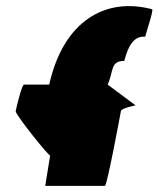

<svg xmlns="http://www.w3.org/2000/svg" viewBox="-20 -744 515 624"><path d="M31 -383C29 -372 142 -232 143 -239L127 -140H321C328 -140 371 -372 373 -383C375 -394 428 -402 420 -402L330 -469C350 -514 338 -546 384 -546C402 -618 429 -626 452 -625C454 -636 481 -714 474 -714C324 -754 186 -677 140 -469H58C51 -469 33 -394 31 -383Z"/></svg>

Font: Ampere
Style: SCIta
Weight: 400
Version: Version 1